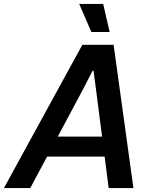

<svg xmlns="http://www.w3.org/2000/svg" viewBox="-56 -957 774 977"><path d="M-36 0 363 -729H522L623 0H497L432 -506L420 -597H415L370 -509L98 0ZM171 -160 222 -262H478L489 -160ZM409 -794 347 -937H469L502 -794Z"/></svg>

Font: Mona Sans ExtraLight SemiBold
Style: Italic
Weight: 600
Italic angle: -11.6951°
Version: Version 2.000